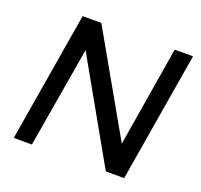

<svg xmlns="http://www.w3.org/2000/svg" viewBox="-122 -837 1018 974"><g transform="rotate(20 387.0 -350.0)"><path d="M47 0 164 -700H265L572 -160L661 -700H760L643 0H544L237 -543L145 0Z"/></g></svg>

Font: Figtree Medium
Style: Italic
Weight: 500
Italic angle: -9.5°
Foundry: Erik Kennedy
Version: Version 2.001; ttfautohint (v1.8.4.7-5d5b);gftools[0.9.27]